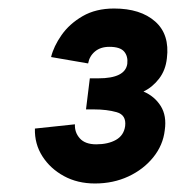

<svg xmlns="http://www.w3.org/2000/svg" viewBox="-20 -725 413 451"><path d="M62 -423 156 -433Q155 -414 167.5 -400Q180 -386 206 -386Q234 -386 252.5 -396.5Q271 -407 274 -429Q277 -455 254 -461.5Q231 -468 201 -468H182L191 -541H211Q274 -541 279 -575Q281 -593 271.5 -604Q262 -615 237 -615Q216 -615 203 -604Q190 -593 187 -576L100 -591Q106 -616 124.5 -642.5Q143 -669 174 -687Q205 -705 248 -705Q310 -705 344.5 -674.5Q379 -644 372 -588Q369 -560 353.5 -540Q338 -520 317 -510Q343 -499 357.5 -476Q372 -453 367 -419Q363 -384 340 -355.5Q317 -327 281.5 -310.5Q246 -294 203 -294Q162 -294 130 -311.5Q98 -329 79.5 -358Q61 -387 62 -423Z"/></svg>

Font: Haskoy ExtraBold
Style: Italic
Weight: 800
Designer: Ertekin Erdin
Foundry: Ertekin Erdin
Version: Version 2.000; ttfautohint (v1.8.4.7-5d5b)